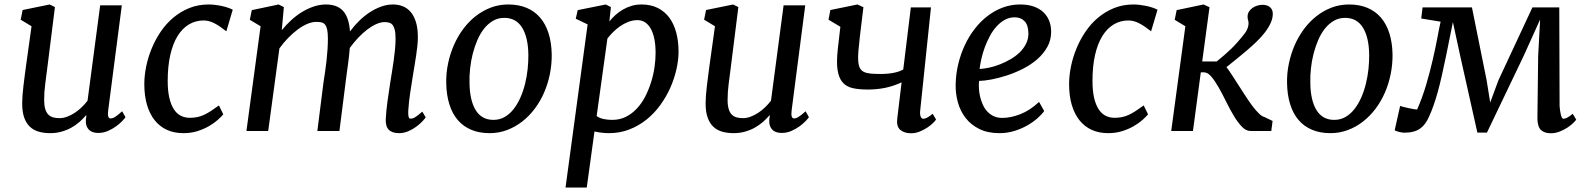

<svg xmlns="http://www.w3.org/2000/svg" viewBox="-20 -588 7108 862"><path d="M79.6 -124Q79.6 -140.1 81.1 -160.2Q82.5 -180.2 85.2 -202.1Q87.9 -224.1 90.8 -246.8Q93.8 -269.5 96.7 -291.5L121.6 -470.2L72.8 -499.5L81.5 -543L203.1 -567.9L226.6 -556.2L192.9 -287.6Q189.9 -265.6 187.5 -246.3Q185.1 -227.1 182.9 -209.5Q180.7 -191.9 179.4 -174.8Q178.2 -157.7 178.2 -139.6Q178.2 -114.7 183.1 -98.6Q188 -82.5 197 -73.5Q206.1 -64.5 218.8 -61Q231.4 -57.6 247.1 -57.6Q264.2 -57.6 281.7 -64.2Q299.3 -70.8 315.7 -81.5Q332 -92.3 346.7 -106.4Q361.3 -120.6 373 -135.7L429.7 -564H526.9L465.8 -93.3Q460.9 -56.2 476.6 -56.2Q480.5 -56.2 484.9 -57.4Q489.3 -58.6 495.4 -62.3Q501.5 -65.9 509.5 -72.3Q517.6 -78.6 528.3 -88.4L543.5 -62Q540 -56.6 529.1 -44.9Q518.1 -33.2 501.7 -21.2Q485.4 -9.3 464.8 -0.2Q444.3 8.8 421.9 8.8Q388.2 8.8 374.3 -11.7Q360.4 -32.2 367.7 -66.9L367.2 -71.3Q354 -55.7 337.4 -41Q320.8 -26.4 300.8 -15.1Q280.8 -3.9 256.8 2.9Q232.9 9.8 205.1 9.8Q177.2 9.8 154.1 3.2Q130.9 -3.4 114.3 -19Q97.7 -34.7 88.6 -60.3Q79.6 -85.9 79.6 -124Z M803.2 9.8Q761.7 9.8 729.2 -5.1Q696.8 -20 674.3 -48.3Q651.9 -76.7 639.9 -117.4Q627.9 -158.2 627.9 -210.4Q627.9 -248 636.2 -289.1Q644.5 -330.1 660.9 -369.9Q677.2 -409.7 701.4 -445.6Q725.6 -481.4 757.8 -508.5Q790 -535.6 829.8 -551.8Q869.6 -567.9 917 -567.9Q930.2 -567.9 944.8 -566.2Q959.5 -564.5 973.6 -561.5Q987.8 -558.6 1001.2 -554.2Q1014.6 -549.8 1024.9 -544.4L996.1 -447.3Q993.7 -449.7 990.5 -451.7Q987.3 -453.6 984.9 -455.6Q963.9 -472.7 940.7 -484.4Q917.5 -496.1 894 -496.1Q857.9 -496.1 828.1 -478.3Q798.3 -460.4 777.1 -426Q755.9 -391.6 744.4 -340.8Q732.9 -290 732.9 -224.6Q732.9 -181.2 740 -149.9Q747.1 -118.7 760 -98.4Q772.9 -78.1 791.3 -68.6Q809.6 -59.1 832 -59.1Q850.1 -59.1 865.5 -62.3Q880.9 -65.4 895.8 -72.3Q910.6 -79.1 926.8 -89.6Q942.9 -100.1 962.9 -114.7L982.4 -74.7Q973.6 -64 957.5 -49.6Q941.4 -35.2 918.7 -22Q896 -8.8 867.2 0.5Q838.4 9.8 803.2 9.8Z M1149.9 -470.2 1101.6 -499 1110.4 -542.5 1231 -567.9 1254.4 -556.2 1245.1 -452.6Q1264.6 -476.6 1287.8 -497.8Q1311 -519 1336.4 -534.4Q1361.8 -549.8 1388.9 -558.8Q1416 -567.9 1443.4 -567.9Q1466.8 -567.9 1485.6 -561.5Q1504.4 -555.2 1518.3 -541Q1532.2 -526.9 1540.5 -503.7Q1548.8 -480.5 1551.3 -446.8Q1569.8 -472.2 1592.3 -494.1Q1614.7 -516.1 1639.6 -532.5Q1664.6 -548.8 1690.9 -558.3Q1717.3 -567.9 1744.6 -567.9Q1768.6 -567.9 1789.1 -559.6Q1809.6 -551.3 1824.5 -533.4Q1839.4 -515.6 1847.7 -487.8Q1856 -460 1856 -420.4Q1856 -402.8 1853.8 -381.6Q1851.6 -360.4 1848.1 -337.6Q1844.7 -314.9 1840.8 -291.7Q1836.9 -268.6 1833.5 -247.1Q1827.1 -208.5 1821.3 -169.2Q1815.4 -129.9 1813 -91.8Q1812 -74.2 1814.2 -64.7Q1816.4 -55.2 1823.2 -55.2Q1827.1 -55.2 1831.8 -56.4Q1836.4 -57.6 1842.5 -61Q1848.6 -64.5 1856.7 -70.8Q1864.7 -77.1 1876 -86.9L1891.1 -61Q1887.7 -55.7 1877 -43.9Q1866.2 -32.2 1850.3 -20.3Q1834.5 -8.3 1814.2 0.7Q1793.9 9.8 1771.5 9.8Q1740.7 9.8 1725.6 -5.4Q1710.4 -20.5 1711.9 -54.2Q1713.9 -90.3 1719.7 -133.3Q1725.6 -176.3 1732.4 -219.7Q1735.8 -240.2 1739.7 -264.6Q1743.7 -289.1 1747.3 -314.7Q1751 -340.3 1753.4 -365.7Q1755.9 -391.1 1755.9 -414.1Q1755.9 -440.4 1752 -455.3Q1748 -470.2 1741.2 -477.5Q1734.4 -484.9 1725.3 -486.8Q1716.3 -488.8 1706.5 -488.8Q1689 -488.8 1668.9 -479.7Q1648.9 -470.7 1628.4 -455.1Q1607.9 -439.5 1587.9 -418.2Q1567.9 -397 1550.3 -372.6Q1547.9 -341.8 1543.7 -308.8Q1539.6 -275.9 1535.2 -246.6L1503.9 0H1404.8L1432.1 -216.3Q1435.5 -237.8 1439.2 -262.9Q1442.9 -288.1 1445.8 -314Q1448.7 -339.8 1450.4 -365.7Q1452.1 -391.6 1452.1 -414.6Q1452.1 -440.9 1448.7 -455.8Q1445.3 -470.7 1438.7 -478.3Q1432.1 -485.8 1422.1 -487.8Q1412.1 -489.7 1399.4 -489.7Q1380.9 -489.7 1359.6 -480.7Q1338.4 -471.7 1316.7 -455.6Q1294.9 -439.5 1273.7 -417.7Q1252.4 -396 1234.4 -370.6L1184.1 0H1086.4Z M1983.4 -214.4Q1982.4 -258.8 1991.5 -302.2Q2000.5 -345.7 2017.6 -385Q2034.7 -424.3 2059.6 -457.8Q2084.5 -491.2 2115.7 -515.6Q2147 -540 2183.6 -554Q2220.2 -567.9 2261.7 -567.9Q2308.6 -567.9 2344.5 -552.7Q2380.4 -537.6 2405 -508.8Q2429.7 -480 2442.9 -438.2Q2456.1 -396.5 2457 -343.3Q2457.5 -298.8 2448.7 -255.4Q2439.9 -211.9 2422.9 -172.6Q2405.8 -133.3 2380.9 -100.1Q2356 -66.9 2324.7 -42.5Q2293.5 -18.1 2256.6 -4.2Q2219.7 9.8 2178.2 9.8Q2131.3 9.8 2095.5 -5.4Q2059.6 -20.5 2035.2 -49.1Q2010.7 -77.6 1997.6 -119.4Q1984.4 -161.1 1983.4 -214.4ZM2195.3 -49.8Q2223.1 -49.8 2245.6 -62.7Q2268.1 -75.7 2285.6 -97.9Q2303.2 -120.1 2316.2 -149.4Q2329.1 -178.7 2337.2 -211.2Q2345.2 -243.7 2348.9 -277.6Q2352.5 -311.5 2352.1 -342.8Q2351.1 -420.4 2324 -464.1Q2296.9 -507.8 2244.1 -507.8Q2216.3 -507.8 2193.8 -494.9Q2171.4 -481.9 2153.8 -460Q2136.2 -438 2123.5 -408.7Q2110.8 -379.4 2102.5 -346.9Q2094.2 -314.5 2090.6 -280.5Q2086.9 -246.6 2087.9 -215.3Q2088.9 -137.2 2115.7 -93.5Q2142.6 -49.8 2195.3 -49.8Z M2614.3 253.9H2519L2618.2 -478.5L2564.9 -503.9L2573.7 -542.5L2699.7 -567.9L2722.7 -556.2L2715.8 -491.7Q2727.5 -506.3 2742.4 -520Q2757.3 -533.7 2775.6 -544.4Q2793.9 -555.2 2814.9 -561.5Q2835.9 -567.9 2859.9 -567.9Q2902.3 -567.9 2933.6 -552Q2964.8 -536.1 2985.4 -508.1Q3005.9 -480 3016.1 -441.2Q3026.4 -402.3 3026.4 -356.4Q3026.4 -318.4 3016.8 -276.4Q3007.3 -234.4 2989.3 -193.8Q2971.2 -153.3 2944.3 -116.2Q2917.5 -79.1 2882.8 -51.3Q2848.1 -23.4 2805.7 -6.8Q2763.2 9.8 2713.9 9.8Q2698.2 9.8 2681.6 7.8Q2665 5.9 2648.9 2.4ZM2658.7 -66.9Q2672.9 -57.1 2690.7 -53.5Q2708.5 -49.8 2729 -49.8Q2762.7 -49.8 2790.3 -63.7Q2817.9 -77.6 2839.6 -101.1Q2861.3 -124.5 2877 -155Q2892.6 -185.5 2903.1 -219Q2913.6 -252.4 2918.5 -286.1Q2923.3 -319.8 2923.3 -350.1Q2923.3 -420.9 2901.6 -459.2Q2879.9 -497.6 2841.8 -497.6Q2821.3 -497.6 2801.5 -490Q2781.7 -482.4 2764.4 -470.5Q2747.1 -458.5 2732.4 -443.8Q2717.8 -429.2 2707 -415Z M3147.9 -124Q3147.9 -140.1 3149.4 -160.2Q3150.9 -180.2 3153.6 -202.1Q3156.2 -224.1 3159.2 -246.8Q3162.1 -269.5 3165 -291.5L3189.9 -470.2L3141.1 -499.5L3149.9 -543L3271.5 -567.9L3294.9 -556.2L3261.2 -287.6Q3258.3 -265.6 3255.9 -246.3Q3253.4 -227.1 3251.2 -209.5Q3249 -191.9 3247.8 -174.8Q3246.6 -157.7 3246.6 -139.6Q3246.6 -114.7 3251.5 -98.6Q3256.3 -82.5 3265.4 -73.5Q3274.4 -64.5 3287.1 -61Q3299.8 -57.6 3315.4 -57.6Q3332.5 -57.6 3350.1 -64.2Q3367.7 -70.8 3384 -81.5Q3400.4 -92.3 3415 -106.4Q3429.7 -120.6 3441.4 -135.7L3498 -564H3595.2L3534.2 -93.3Q3529.3 -56.2 3544.9 -56.2Q3548.8 -56.2 3553.2 -57.4Q3557.6 -58.6 3563.7 -62.3Q3569.8 -65.9 3577.9 -72.3Q3585.9 -78.6 3596.7 -88.4L3611.8 -62Q3608.4 -56.6 3597.4 -44.9Q3586.4 -33.2 3570.1 -21.2Q3553.7 -9.3 3533.2 -0.2Q3512.7 8.8 3490.2 8.8Q3456.5 8.8 3442.6 -11.7Q3428.7 -32.2 3436 -66.9L3435.5 -71.3Q3422.4 -55.7 3405.8 -41Q3389.2 -26.4 3369.1 -15.1Q3349.1 -3.9 3325.2 2.9Q3301.3 9.8 3273.4 9.8Q3245.6 9.8 3222.4 3.2Q3199.2 -3.4 3182.6 -19Q3166 -34.7 3157 -60.3Q3147.9 -85.9 3147.9 -124Z M3875.5 -186Q3836.4 -186 3808.1 -192.4Q3779.8 -198.7 3762.7 -218.5Q3745.6 -238.3 3740.2 -274.7Q3734.9 -311 3741.7 -371.1L3752.9 -467.8L3699.7 -499.5L3708 -543L3829.6 -567.9L3856.4 -555.7L3840.3 -422.4Q3835.9 -383.8 3833.7 -356.7Q3831.5 -329.6 3833.3 -311Q3835 -292.5 3841.1 -281.5Q3847.2 -270.5 3859.1 -264.9Q3871.1 -259.3 3889.4 -257.6Q3907.7 -255.9 3933.6 -255.9Q3966.8 -255.9 3992.9 -261.2Q4019 -266.6 4035.2 -275.9L4069.3 -554.7H4159.7L4111.3 -91.8Q4109.4 -74.2 4113.5 -64.5Q4117.7 -54.7 4125 -54.7Q4131.3 -54.7 4140.9 -59.1Q4150.4 -63.5 4167.5 -77.1L4182.6 -51.3Q4179.7 -46.4 4169.4 -36.1Q4159.2 -25.9 4143.8 -15.6Q4128.4 -5.4 4109.6 2.4Q4090.8 10.3 4070.3 10.3Q4039.6 10.3 4021.7 -5.1Q4003.9 -20.5 4008.3 -55.7L4027.8 -218.3Q3991.2 -201.2 3953.9 -193.6Q3916.5 -186 3875.5 -186Z M4270.5 -210Q4271.5 -256.3 4282.2 -300.8Q4293 -345.2 4311.5 -385Q4330.1 -424.8 4356 -458.3Q4381.8 -491.7 4413.6 -516.1Q4445.3 -540.5 4482.2 -554.2Q4519 -567.9 4559.6 -567.9Q4595.2 -567.9 4621.3 -558.6Q4647.5 -549.3 4664.8 -532.7Q4682.1 -516.1 4690.7 -493.9Q4699.2 -471.7 4699.2 -445.8Q4699.2 -407.7 4681.9 -377Q4664.6 -346.2 4636.5 -321.8Q4608.4 -297.4 4572.8 -279.3Q4537.1 -261.2 4501.2 -249.5Q4465.3 -237.8 4432.1 -231.4Q4398.9 -225.1 4375.5 -224.6Q4374 -209 4375 -190.4Q4376 -171.9 4380.4 -153.3Q4384.8 -134.8 4392.6 -117.7Q4400.4 -100.6 4412.6 -87.4Q4424.8 -74.2 4441.4 -66.4Q4458 -58.6 4480 -58.6Q4517.6 -58.6 4560.5 -75.2Q4603.5 -91.8 4645 -130.4L4668 -89.4Q4657.7 -74.7 4638.4 -57.6Q4619.1 -40.5 4593 -25.4Q4566.9 -10.3 4534.7 -0.2Q4502.4 9.8 4466.8 9.8Q4414.6 9.8 4377 -8.8Q4339.4 -27.3 4315.4 -58.1Q4291.5 -88.9 4280.5 -128.4Q4269.5 -168 4270.5 -210ZM4377.9 -278.3Q4397.5 -279.3 4421.4 -284.4Q4445.3 -289.6 4469.5 -299.1Q4493.7 -308.6 4516.8 -322Q4540 -335.4 4557.9 -352.8Q4575.7 -370.1 4586.4 -391.4Q4597.2 -412.6 4597.2 -437.5Q4596.7 -475.6 4579.8 -492.9Q4563 -510.3 4536.1 -510.3Q4511.2 -510.3 4490.7 -498.8Q4470.2 -487.3 4453.4 -468.5Q4436.5 -449.7 4423.6 -425.3Q4410.6 -400.9 4401.1 -375Q4391.6 -349.1 4386 -324Q4380.4 -298.8 4377.9 -278.3Z M4955.1 9.8Q4913.6 9.8 4881.1 -5.1Q4848.6 -20 4826.2 -48.3Q4803.7 -76.7 4791.7 -117.4Q4779.8 -158.2 4779.8 -210.4Q4779.8 -248 4788.1 -289.1Q4796.4 -330.1 4812.7 -369.9Q4829.1 -409.7 4853.3 -445.6Q4877.4 -481.4 4909.7 -508.5Q4941.9 -535.6 4981.7 -551.8Q5021.5 -567.9 5068.8 -567.9Q5082 -567.9 5096.7 -566.2Q5111.3 -564.5 5125.5 -561.5Q5139.6 -558.6 5153.1 -554.2Q5166.5 -549.8 5176.8 -544.4L5147.9 -447.3Q5145.5 -449.7 5142.3 -451.7Q5139.2 -453.6 5136.7 -455.6Q5115.7 -472.7 5092.5 -484.4Q5069.3 -496.1 5045.9 -496.1Q5009.8 -496.1 4980 -478.3Q4950.2 -460.4 4929 -426Q4907.7 -391.6 4896.2 -340.8Q4884.8 -290 4884.8 -224.6Q4884.8 -181.2 4891.8 -149.9Q4898.9 -118.7 4911.9 -98.4Q4924.8 -78.1 4943.1 -68.6Q4961.4 -59.1 4983.9 -59.1Q5002 -59.1 5017.3 -62.3Q5032.7 -65.4 5047.6 -72.3Q5062.5 -79.1 5078.6 -89.6Q5094.7 -100.1 5114.7 -114.7L5134.3 -74.7Q5125.5 -64 5109.4 -49.6Q5093.3 -35.2 5070.6 -22Q5047.9 -8.8 5019 0.5Q4990.2 9.8 4955.1 9.8Z M5301.8 -470.2 5253.9 -499 5262.7 -542.5 5383.3 -567.9 5410.2 -555.7 5377.4 -312H5442.4Q5460.4 -326.7 5476.3 -340.3Q5492.2 -354 5507.6 -368.9Q5522.9 -383.8 5538.1 -401.1Q5553.2 -418.5 5569.8 -439.9Q5574.2 -444.8 5579.8 -457.8Q5585.4 -470.7 5585.4 -483.9Q5585.4 -491.7 5583.3 -497.8Q5581.1 -503.9 5581.1 -513.7Q5581.1 -525.9 5587.2 -535.6Q5593.3 -545.4 5602.8 -552.2Q5612.3 -559.1 5624.3 -562.7Q5636.2 -566.4 5648.4 -566.4Q5657.2 -566.4 5665.5 -564.2Q5673.8 -562 5680.2 -557.1Q5686.5 -552.2 5690.4 -544.7Q5694.3 -537.1 5694.3 -526.4Q5694.3 -505.9 5684.8 -484.9Q5675.3 -463.9 5659.4 -443.1Q5643.6 -422.4 5622.6 -402.1Q5601.6 -381.8 5578.6 -362.1Q5555.7 -342.3 5531.7 -323.2Q5507.8 -304.2 5486.3 -286.6Q5498 -271.5 5512.2 -249.5Q5526.4 -227.5 5541.7 -203.6Q5557.1 -179.7 5572.8 -155.5Q5588.4 -131.3 5603.3 -111.6Q5618.2 -91.8 5632.1 -78.4Q5646 -64.9 5657.2 -62.5L5693.4 -44.9L5687.5 0H5593.8Q5573.7 0 5555.2 -19.5Q5536.6 -39.1 5519 -68.4Q5501.5 -97.7 5484.9 -131.6Q5468.3 -165.5 5451.7 -194.8Q5435.1 -224.1 5418.7 -243.7Q5402.3 -263.2 5385.3 -263.2H5371.1L5335.9 0H5238.3Z M5758.3 -214.4Q5757.3 -258.8 5766.4 -302.2Q5775.4 -345.7 5792.5 -385Q5809.6 -424.3 5834.5 -457.8Q5859.4 -491.2 5890.6 -515.6Q5921.9 -540 5958.5 -554Q5995.1 -567.9 6036.6 -567.9Q6083.5 -567.9 6119.4 -552.7Q6155.3 -537.6 6179.9 -508.8Q6204.6 -480 6217.8 -438.2Q6231 -396.5 6231.9 -343.3Q6232.4 -298.8 6223.6 -255.4Q6214.8 -211.9 6197.8 -172.6Q6180.7 -133.3 6155.8 -100.1Q6130.9 -66.9 6099.6 -42.5Q6068.4 -18.1 6031.5 -4.2Q5994.6 9.8 5953.1 9.8Q5906.2 9.8 5870.4 -5.4Q5834.5 -20.5 5810.1 -49.1Q5785.6 -77.6 5772.5 -119.4Q5759.3 -161.1 5758.3 -214.4ZM5970.2 -49.8Q5998 -49.8 6020.5 -62.7Q6043 -75.7 6060.5 -97.9Q6078.1 -120.1 6091.1 -149.4Q6104 -178.7 6112.1 -211.2Q6120.1 -243.7 6123.8 -277.6Q6127.4 -311.5 6127 -342.8Q6126 -420.4 6098.9 -464.1Q6071.8 -507.8 6019 -507.8Q5991.2 -507.8 5968.8 -494.9Q5946.3 -481.9 5928.7 -460Q5911.1 -438 5898.4 -408.7Q5885.7 -379.4 5877.4 -346.9Q5869.1 -314.5 5865.5 -280.5Q5861.8 -246.6 5862.8 -215.3Q5863.8 -137.2 5890.6 -93.5Q5917.5 -49.8 5970.2 -49.8Z M6283.7 7.8Q6279.3 7.8 6272.5 6.6Q6265.6 5.4 6259 3.7Q6252.4 2 6247.3 -0.2Q6242.2 -2.4 6241.7 -3.9L6266.1 -112.8Q6268.1 -111.3 6278.6 -108.6Q6289.1 -106 6302 -103Q6314.9 -100.1 6326.7 -98.1Q6338.4 -96.2 6342.3 -96.2Q6365.7 -149.4 6383.1 -208.3Q6400.4 -267.1 6412.8 -321.3Q6425.3 -375.5 6433.6 -420.4Q6441.9 -465.3 6447.8 -490.7L6360.8 -504.9L6366.7 -554.7H6588.4L6654.3 -228L6670.4 -127.9L6707.5 -228L6859.9 -554.7H6980.5L6981.9 -111.8Q6982.4 -103 6983.9 -92.8Q6985.4 -82.5 6987.3 -74.2Q6989.3 -65.9 6992.2 -60.3Q6995.1 -54.7 6998.5 -54.7Q7005.4 -54.7 7014.9 -59.1Q7024.4 -63.5 7041 -77.1L7056.6 -50.8Q7053.7 -46.4 7043.5 -36.1Q7033.2 -25.9 7017.8 -15.6Q7002.4 -5.4 6982.9 2.4Q6963.4 10.3 6942.9 10.3Q6913.6 10.3 6898.4 -4.2Q6883.3 -18.6 6882.3 -54.2L6885.7 -336.4L6894.5 -500.5L6820.8 -337.4L6655.8 7.3H6612.8L6536.1 -335.4L6502.9 -488.8L6471.7 -334.5Q6461.9 -287.6 6453.1 -248.3Q6444.3 -209 6435.1 -175.8Q6425.8 -142.6 6416 -114.5Q6406.2 -86.4 6395 -62.5Q6387.7 -46.4 6378.4 -33.4Q6369.1 -20.5 6356.4 -11.2Q6343.8 -2 6325.9 2.9Q6308.1 7.8 6283.7 7.8Z"/></svg>

Font: Merriweather
Style: Italic
Weight: 400
Italic angle: -7°
Designer: Eben Sorkin ( eben@eyebytes.com )
Foundry: Eben Sorkin ( eben@eyebytes.com )
Version: Version 1.005; ttfautohint (v0.97) -l 13 -r 13 -G 200 -x 24 